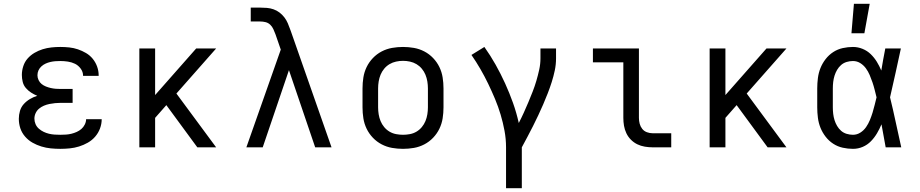

<svg xmlns="http://www.w3.org/2000/svg" viewBox="-20 -775 4840 1010"><path d="M297 8Q272 8 247 5.5Q222 3 197.5 -4.5Q173 -12 151 -24.5Q129 -37 112 -56.5Q95 -76 87 -100Q79 -124 79 -150Q79 -171 85 -191.5Q91 -212 105 -227.5Q119 -243 137.5 -254Q156 -265 176 -271Q159 -278 143.5 -288Q128 -298 116 -312Q104 -326 99.5 -344Q95 -362 95 -381Q95 -404 102.5 -427Q110 -450 125.5 -467.5Q141 -485 161.5 -497Q182 -509 204.5 -516Q227 -523 250.5 -525.5Q274 -528 297 -528Q321 -528 344.5 -525.5Q368 -523 390 -515.5Q412 -508 432.5 -496Q453 -484 468 -465.5Q483 -447 491 -424.5Q499 -402 499 -379V-376H417V-377Q417 -397 404.5 -414Q392 -431 374.5 -439.5Q357 -448 337 -451Q317 -454 297 -454Q284 -454 271 -453Q258 -452 245 -449Q232 -446 220 -440.5Q208 -435 198 -426Q188 -417 182.5 -405Q177 -393 177 -379Q177 -366 183 -353.5Q189 -341 199 -333Q209 -325 221.5 -320Q234 -315 247 -312Q260 -309 273.5 -308Q287 -307 300 -307H362V-234H300Q285 -234 270 -232.5Q255 -231 240 -228Q225 -225 211 -219Q197 -213 185.5 -203.5Q174 -194 167.5 -180Q161 -166 161 -151Q161 -136 167 -122Q173 -108 184.5 -98Q196 -88 209.5 -81.5Q223 -75 237.5 -71.5Q252 -68 267 -67Q282 -66 297 -66Q312 -66 327 -67Q342 -68 356 -71.5Q370 -75 383.5 -81Q397 -87 408 -96.5Q419 -106 426 -120Q433 -134 433 -148H515Q515 -123 506 -99Q497 -75 480.5 -56Q464 -37 442 -24.5Q420 -12 396 -4.5Q372 3 347 5.5Q322 8 297 8Z M1018 0 855 -222 796 -155V0H713V-520H796V-275L1012 -520H1117L908 -283L1117 0Z M1276 0 1457 -514 1429 -595Q1424 -608 1418 -621.5Q1412 -635 1401.5 -645Q1391 -655 1377 -658.5Q1363 -662 1348 -662H1299V-735H1348Q1366 -735 1384 -733.5Q1402 -732 1419 -726Q1436 -720 1450.5 -709Q1465 -698 1476 -683.5Q1487 -669 1494 -652.5Q1501 -636 1507 -619L1511 -608L1724 0H1638L1500 -406L1362 0Z M2100 8Q2071 8 2042.5 3Q2014 -2 1988 -15.5Q1962 -29 1941.5 -50.5Q1921 -72 1908.5 -98Q1896 -124 1891.5 -152.5Q1887 -181 1887 -210V-310Q1887 -339 1891.5 -367.5Q1896 -396 1908.5 -422Q1921 -448 1941.5 -469.5Q1962 -491 1988 -504.5Q2014 -518 2042.5 -523Q2071 -528 2100 -528Q2129 -528 2157.5 -523Q2186 -518 2212 -504.5Q2238 -491 2258.5 -469.5Q2279 -448 2291.5 -422Q2304 -396 2308.5 -367.5Q2313 -339 2313 -310V-210Q2313 -181 2308.5 -152.5Q2304 -124 2291.5 -98Q2279 -72 2258.5 -50.5Q2238 -29 2212 -15.5Q2186 -2 2157.5 3Q2129 8 2100 8ZM2100 -66Q2118 -66 2136.5 -69.5Q2155 -73 2171 -82.5Q2187 -92 2199 -106.5Q2211 -121 2218 -138Q2225 -155 2228 -173.5Q2231 -192 2231 -210V-310Q2231 -328 2228 -346.5Q2225 -365 2218 -382Q2211 -399 2199 -413.5Q2187 -428 2171 -437.5Q2155 -447 2136.5 -451Q2118 -455 2100 -455Q2082 -455 2063.5 -451Q2045 -447 2029 -437.5Q2013 -428 2001 -413.5Q1989 -399 1982 -382Q1975 -365 1972 -346.5Q1969 -328 1969 -310V-210Q1969 -192 1972 -173.5Q1975 -155 1982 -138Q1989 -121 2001 -106.5Q2013 -92 2029 -82.5Q2045 -73 2063.5 -69.5Q2082 -66 2100 -66Z M2642 215V0Q2642 -44 2634 -87Q2626 -130 2613.5 -172Q2601 -214 2584 -254.5Q2567 -295 2548 -334.5Q2529 -374 2507 -412Q2485 -450 2460 -486L2528 -528Q2560 -483 2587 -435Q2614 -387 2637 -336.5Q2660 -286 2678.5 -234Q2697 -182 2709 -128Q2723 -155 2735.5 -182.5Q2748 -210 2759.5 -237.5Q2771 -265 2782 -293Q2793 -321 2801.5 -350Q2810 -379 2816.5 -408.5Q2823 -438 2823 -468V-520H2905V-468Q2905 -436 2898.5 -405Q2892 -374 2882.5 -344Q2873 -314 2861.5 -284.5Q2850 -255 2837.5 -226Q2825 -197 2811.5 -168.5Q2798 -140 2784 -112Q2770 -84 2755 -56Q2740 -28 2725 0V215Z M3413 0Q3393 0 3372 -3.5Q3351 -7 3332.5 -16Q3314 -25 3299 -40Q3284 -55 3275 -74Q3266 -93 3262.5 -113.5Q3259 -134 3259 -155V-447H3099V-520H3341V-155Q3341 -139 3345 -124Q3349 -109 3358.5 -97Q3368 -85 3383 -79.5Q3398 -74 3413 -74H3511V0Z M4018 0 3855 -222 3796 -155V0H3713V-520H3796V-275L4012 -520H4117L3908 -283L4117 0Z M4467 8Q4440 8 4413 2Q4386 -4 4363 -19Q4340 -34 4323 -56Q4306 -78 4296 -103Q4286 -128 4282.5 -155.5Q4279 -183 4279 -210V-310Q4279 -337 4282.5 -364.5Q4286 -392 4296 -417Q4306 -442 4323 -464Q4340 -486 4363 -501Q4386 -516 4413 -522Q4440 -528 4467 -528Q4493 -528 4517.5 -518Q4542 -508 4560.5 -490Q4579 -472 4592.5 -450Q4606 -428 4616 -404Q4621 -433 4626 -462Q4631 -491 4637 -520H4719Q4705 -456 4691 -391.5Q4677 -327 4662 -263Q4678 -198 4692 -132Q4706 -66 4721 0H4639Q4633 -30 4628 -60.5Q4623 -91 4617 -121Q4607 -97 4593.5 -74Q4580 -51 4561.5 -32Q4543 -13 4518.5 -2.5Q4494 8 4467 8ZM4467 -66Q4488 -66 4506 -77.5Q4524 -89 4536 -106.5Q4548 -124 4556 -143.5Q4564 -163 4570 -182.5Q4576 -202 4581 -222.5Q4586 -243 4591 -263Q4586 -283 4581 -303Q4576 -323 4569.5 -342Q4563 -361 4555 -380Q4547 -399 4535 -415.5Q4523 -432 4505.5 -443Q4488 -454 4467 -454Q4450 -454 4433.5 -449Q4417 -444 4404.5 -433Q4392 -422 4383.5 -407.5Q4375 -393 4370 -377Q4365 -361 4363 -344Q4361 -327 4361 -310V-210Q4361 -193 4363 -176Q4365 -159 4370 -143Q4375 -127 4383.5 -112.5Q4392 -98 4404.5 -87Q4417 -76 4433.5 -71Q4450 -66 4467 -66ZM4459 -600 4472 -755H4555L4527 -600Z"/></svg>

Font: Iosevka Plex Etoile
Style: Regular
Weight: 400
Designer: Belleve Invis
Foundry: Belleve Invis
Version: Version 25.1.1; ttfautohint (v1.8.4)